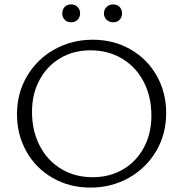

<svg xmlns="http://www.w3.org/2000/svg" viewBox="-20 -844 830 870"><path d="M57 -326Q57 -422 102.5 -499Q148 -576 226.5 -620Q305 -664 400 -664Q495 -664 571 -620.5Q647 -577 690 -501Q733 -425 733 -332Q733 -236 687.5 -159Q642 -82 563.5 -38Q485 6 390 6Q295 6 219 -37.5Q143 -81 100 -157Q57 -233 57 -326ZM666 -320Q666 -406 631 -473.5Q596 -541 533 -578.5Q470 -616 390 -616Q313 -616 253 -580.5Q193 -545 159 -481.5Q125 -418 125 -337Q125 -251 160 -183.5Q195 -116 257.5 -78.5Q320 -41 400 -41Q477 -41 537.5 -76.5Q598 -112 632 -175.5Q666 -239 666 -320ZM262 -783Q262 -801 273 -812.5Q284 -824 303 -824Q320 -824 331.5 -812.5Q343 -801 343 -783Q343 -766 331.5 -754.5Q320 -743 303 -743Q284 -743 273 -754.5Q262 -766 262 -783ZM451 -783Q451 -801 463 -812.5Q475 -824 493 -824Q511 -824 522 -812.5Q533 -801 533 -783Q533 -766 522 -754.5Q511 -743 493 -743Q475 -743 463 -754.5Q451 -766 451 -783Z"/></svg>

Font: Ysabeau Semilight
Style: Regular
Weight: 300
Designer: Christian Thalmann (Catharsis Fonts)
Version: Version 0.003